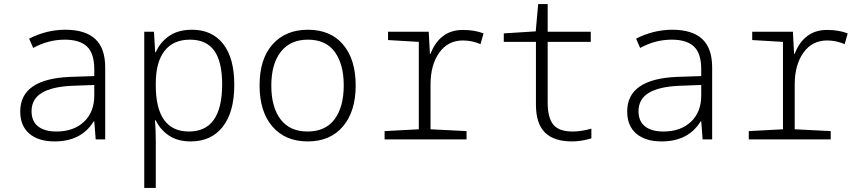

<svg xmlns="http://www.w3.org/2000/svg" viewBox="-20 -689 4240 949"><path d="M80 -138Q80 -299 327 -309L446 -313V-346Q446 -425 410 -459Q374 -493 300 -493Q219 -493 144 -452L124 -498Q210 -542 303 -542Q401 -542 450.5 -496.5Q500 -451 500 -355V0H453L446 -89H443Q382 10 250 10Q170 10 125 -28.5Q80 -67 80 -138ZM446 -217V-269L339 -265Q239 -261 187.5 -230.5Q136 -200 136 -139Q136 -90 168 -64.5Q200 -39 259 -39Q344 -39 395 -87Q446 -135 446 -217Z M693 -532H741L747 -431H750Q772 -481 816.5 -511.5Q861 -542 929 -542Q1028 -542 1083 -472Q1138 -402 1138 -270Q1138 -135 1081 -62.5Q1024 10 923 10Q858 10 815 -19Q772 -48 750 -94H746Q750 -47 750 13V240H693ZM1078 -272Q1078 -384 1039 -438.5Q1000 -493 919 -493Q836 -493 793 -437Q750 -381 750 -277V-266Q750 -154 791 -96.5Q832 -39 914 -39Q1078 -39 1078 -272Z M1263 -267Q1263 -398 1327.5 -470Q1392 -542 1502 -542Q1614 -542 1676 -468.5Q1738 -395 1738 -267Q1738 -138 1675 -64Q1612 10 1501 10Q1390 10 1326.5 -63.5Q1263 -137 1263 -267ZM1679 -267Q1679 -371 1635 -432Q1591 -493 1502 -493Q1415 -493 1368 -433Q1321 -373 1321 -266Q1321 -160 1366.5 -99.5Q1412 -39 1500 -39Q1589 -39 1634 -100Q1679 -161 1679 -267Z M1881 -41 2050 -50V-482L1898 -491V-532H2099L2105 -423H2108Q2129 -479 2169 -510Q2209 -541 2268 -541Q2326 -541 2370 -524L2355 -471Q2312 -489 2268 -489Q2194 -489 2151 -428.5Q2108 -368 2108 -271V-50L2286 -41V0H1881Z M2629 -172V-482H2470V-524L2628 -534L2640 -669H2687V-532H2900V-482H2687V-182Q2687 -108 2714.5 -73.5Q2742 -39 2810 -39Q2853 -39 2903 -53V-5Q2852 10 2807 10Q2718 10 2673.5 -34Q2629 -78 2629 -172Z M3080 -138Q3080 -299 3327 -309L3446 -313V-346Q3446 -425 3410 -459Q3374 -493 3300 -493Q3219 -493 3144 -452L3124 -498Q3210 -542 3303 -542Q3401 -542 3450.5 -496.5Q3500 -451 3500 -355V0H3453L3446 -89H3443Q3382 10 3250 10Q3170 10 3125 -28.5Q3080 -67 3080 -138ZM3446 -217V-269L3339 -265Q3239 -261 3187.5 -230.5Q3136 -200 3136 -139Q3136 -90 3168 -64.5Q3200 -39 3259 -39Q3344 -39 3395 -87Q3446 -135 3446 -217Z M3681 -41 3850 -50V-482L3698 -491V-532H3899L3905 -423H3908Q3929 -479 3969 -510Q4009 -541 4068 -541Q4126 -541 4170 -524L4155 -471Q4112 -489 4068 -489Q3994 -489 3951 -428.5Q3908 -368 3908 -271V-50L4086 -41V0H3681Z"/></svg>

Font: Noto Sans Mono UI Light
Style: Regular
Weight: 300
Monospace: yes
Designer: Monotype Design team
Foundry: Monotype Imaging Inc.
Version: Version 1.000